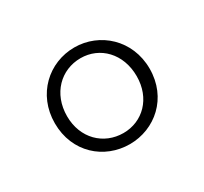

<svg xmlns="http://www.w3.org/2000/svg" viewBox="-70 -833 476 449"><g transform="rotate(-30 168.0 -608.5)"><path d="M169 -508C116 -508 74 -548 74 -608C74 -669 116 -710 169 -710C221 -710 262 -669 262 -608C262 -548 221 -508 169 -508ZM169 -478C237 -478 297 -529 297 -608C297 -686 237 -739 169 -739C100 -739 41 -686 41 -608C41 -529 100 -478 169 -478Z"/></g></svg>

Font: Source Han Serif CN VF
Style: Regular
Weight: 250
Designer: Ryoko NISHIZUKA 西塚涼子 (kana & ideographs); Frank Grießhammer (Latin, Greek & Cyrillic); Wenlong ZHANG 张文龙 (bopomofo); San
Foundry: Adobe
Version: Version 2.002;hotconv 1.1.0;makeotfexe 2.6.0